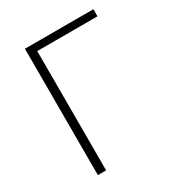

<svg xmlns="http://www.w3.org/2000/svg" viewBox="-160 -763 803 867"><g transform="rotate(-30 242.0 -329.5)"><path d="M98 0H141V-622H455V-659H98Z"/></g></svg>

Font: Source Sans Pro Light
Style: Regular
Weight: 300
Designer: Paul D. Hunt
Foundry: Adobe Systems Incorporated
Version: Version 3.006;hotconv 1.0.111;makeotfexe 2.5.65597